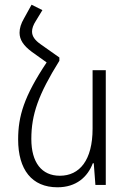

<svg xmlns="http://www.w3.org/2000/svg" viewBox="-20 -785 549 815"><path d="M232 -541 154 -596C128 -614 116 -631 116 -651C116 -664 121 -679 132 -696L160 -742L114 -765L82 -707C69 -685 63 -665 63 -646C63 -616 80 -591 115 -565L178 -520C82 -376 57 -292 57 -193C57 -65 115 10 224 10C304 10 352 -34 374 -92H378L385 0H429V-487H373V-239C373 -105 318 -39 234 -39C157 -39 113 -95 113 -195C113 -299 143 -384 232 -527Z"/></svg>

Font: Noto Sans Armenian SemiCondensed Light
Style: Regular
Weight: 300
Width: 4
Designer: Monotype Design Team
Foundry: Monotype Imaging Inc.
Version: Version 2.008